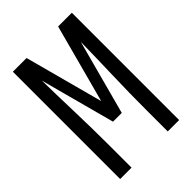

<svg xmlns="http://www.w3.org/2000/svg" viewBox="-215 -832 930 930"><g transform="rotate(-45 250.0 -367.5)"><path d="M48 0V-735H142L250 -332L358 -735H452V0H374V-147Q374 -262 377.5 -376.5Q381 -491 383 -605L280 -221H220L117 -605Q119 -491 122.5 -376.5Q126 -262 126 -147V0Z"/></g></svg>

Font: Zed Mono
Style: Regular
Weight: 400
Monospace: yes
Designer: Belleve Invis
Foundry: Belleve Invis
Version: Version 1.0.0; ttfautohint (v1.8.4)